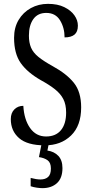

<svg xmlns="http://www.w3.org/2000/svg" viewBox="-20 -744 475 996"><path d="M213 10Q122 10 79 -27.5Q36 -65 36 -126Q36 -158 54.5 -176.5Q73 -195 101 -195Q105 -124 136 -80Q167 -36 219 -36Q269 -36 296 -68.5Q323 -101 323 -160Q323 -202 308.5 -230Q294 -258 265 -281Q236 -304 192 -328Q122 -368 87.5 -417Q53 -466 53 -548Q53 -601 76.5 -640.5Q100 -680 140 -702Q180 -724 229 -724Q279 -724 313.5 -707Q348 -690 366 -664.5Q384 -639 384 -611Q384 -579 366.5 -564.5Q349 -550 315 -550Q315 -600 291.5 -638.5Q268 -677 220 -677Q176 -677 153 -645Q130 -613 130 -559Q130 -523 141 -497Q152 -471 179 -449Q206 -427 253 -401Q326 -361 363.5 -314Q401 -267 401 -187Q401 -92 348.5 -41Q296 10 213 10ZM200 232Q188 232 170.5 229.5Q153 227 139 222V179Q169 187 190 187Q215 187 229.5 174Q244 161 244 130Q244 100 227 87.5Q210 75 182 71L198 -9H235L226 37Q261 42 282.5 64.5Q304 87 304 128Q304 180 275.5 206Q247 232 200 232Z"/></svg>

Font: Noto Serif Lao ExtraCondensed
Style: Regular
Weight: 400
Width: 2
Designer: Monotype Design Team
Foundry: Monotype Imaging Inc.
Version: Version 2.003; ttfautohint (v1.8.4.7-5d5b)